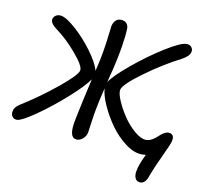

<svg xmlns="http://www.w3.org/2000/svg" viewBox="-117 -772 1156 1097"><g transform="rotate(10 461.5 -224.0)"><path d="M11.2 -5.9Q-7.8 -5.9 -16.8 -19Q-25.9 -32.2 -22 -49.8Q-19 -73.7 11.2 -92.8Q115.2 -157.7 213.9 -238Q312.5 -318.4 317.9 -346.2Q323.2 -372.1 264.6 -440.9Q206.1 -509.8 149.9 -550.8Q105 -583 109.9 -606.9Q112.3 -619.6 123 -627.9Q133.8 -636.2 148.9 -636.2Q180.7 -636.2 238.3 -585.9Q295.9 -535.6 344.7 -469.2Q393.6 -402.8 403.8 -359.9Q405.3 -367.7 410.2 -383.8Q422.9 -437.5 430.9 -488Q439 -538.6 443.1 -576.9Q447.3 -615.2 449.2 -626Q453.1 -646 465.1 -658.9Q477.1 -671.9 495.1 -671.9Q520 -671.9 531.5 -657Q543 -642.1 540 -618.2Q540 -597.2 529.8 -528.6Q519.5 -460 500 -380.9Q488.3 -338.9 481.9 -308.1Q507.3 -347.7 592.3 -418.2Q677.2 -488.8 766.6 -544.9Q856 -601.1 890.1 -601.1Q909.2 -601.1 918.9 -589.1Q928.7 -577.1 925.8 -562Q921.9 -536.6 878.9 -513.2Q777.8 -461.9 672.9 -385.3Q567.9 -308.6 562 -277.8Q557.6 -257.3 575.9 -214.4Q594.2 -171.4 622.8 -128.7Q651.4 -85.9 689.2 -53.5Q727.1 -21 757.8 -21Q774.4 -21 791.7 -30.8Q809.1 -40.5 821 -52.5Q833 -64.5 848.1 -74.2Q863.3 -84 876 -84Q893.1 -84 901.1 -73.5Q909.2 -63 904.8 -42Q901.4 -23.4 865.5 52.5Q829.6 128.4 813 173.8Q797.9 224.1 767.1 224.1Q745.6 224.1 737.3 206.3Q729 188.5 733.9 163.1Q739.7 127 771 63Q759.3 64.9 748 64.9Q702.1 64.9 651.9 27.1Q601.6 -10.7 563.7 -64Q525.9 -117.2 500.5 -174.1Q475.1 -231 473.1 -270Q455.6 -200.2 445.8 -147.9Q439 -114.3 432.1 -62.7Q425.3 -11.2 423.8 -3.9Q419.4 16.6 402.6 31.2Q385.7 45.9 368.2 45.9Q316.4 45.9 338.9 -64Q357.9 -158.7 392.1 -308.1Q361.3 -263.2 278.8 -189.9Q196.3 -116.7 116.2 -61.3Q36.1 -5.9 11.2 -5.9Z"/></g></svg>

Font: Shantell Sans Irregular Bouncy
Style: Italic
Weight: 400
Italic angle: -11.31°
Designer: Stephen Nixon, Anya Danilova, Shantell Martin
Foundry: Arrow Type
Version: Version 1.006;[9816181b4]